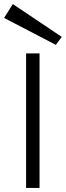

<svg xmlns="http://www.w3.org/2000/svg" viewBox="-48 -922 323 942"><path d="M80 0V-660H146V0ZM226 -702 -28 -834 15 -902 255 -741Z"/></svg>

Font: Lil Grotesk
Style: Regular
Weight: 400
Designer: Bastien Sozeau
Foundry: NBR — Bastien Sozeau
Version: Version 4.002; ttfautohint (v1.8.4.7-5d5b)